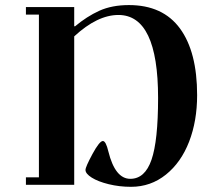

<svg xmlns="http://www.w3.org/2000/svg" viewBox="-20 -721 844 749"><path d="M81.1 0V-29.3H131.8V-664.1H81.1V-693.4H269.5V-619.6L272 -617.7Q318.4 -656.7 367.4 -679Q416.5 -701.2 482.9 -701.2Q615.2 -701.2 682.1 -609.9Q749 -518.6 749 -349.6Q749 -249.5 717.8 -168.5Q686.5 -87.4 627.2 -39.8Q567.9 7.8 491.2 7.8Q445.8 7.8 404.1 -2.4Q362.3 -12.7 337.9 -28.1Q313.5 -43.5 313.5 -58.1Q313.5 -69.8 340.8 -120.4Q368.2 -170.9 381.3 -170.9Q393.1 -170.9 402.8 -129.9Q429.2 -23.4 488.3 -23.4Q545.4 -23.4 571 -97.7Q596.7 -171.9 596.7 -338.9Q596.7 -662.6 441.9 -662.6Q359.9 -662.6 269.5 -579.1V0Z"/></svg>

Font: Monomachus
Style: Medium
Weight: 500
Designer: Alexey Kryukov
Version: Version 1.0